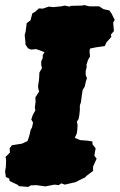

<svg xmlns="http://www.w3.org/2000/svg" viewBox="-63 -709 471 755"><path d="M48 26 11 23 7 18 -25 3 -27 -7 -40 -13 -43 -35 -40 -52 -39 -79 -41 -92 -24 -109 -25 -126 -16 -138 23 -144 45 -154 51 -171 55 -186 57 -197 63 -208 67 -227 60 -239 66 -257 76 -275 74 -286 77 -309 76 -326 85 -340 91 -349 87 -363V-373L90 -392L91 -404L92 -424L102 -441L99 -455V-467L105 -481V-492L112 -504L79 -516L59 -514L47 -519L37 -534V-543L34 -571L38 -586L42 -618L57 -629L64 -656L77 -664L90 -676L105 -675L129 -683L147 -681L177 -684L192 -687L211 -683L215 -686L259 -687L268 -689L289 -684H327L344 -673L367 -668L376 -655L388 -631L382 -620L385 -587L373 -573L375 -564L356 -543L349 -528L315 -523L291 -518L289 -507L291 -487L283 -473L277 -454L278 -445L274 -430V-414L279 -401L275 -390L272 -377L270 -368L262 -355L259 -336L257 -321L255 -306L251 -295V-277L249 -257L246 -241L239 -230L242 -218L241 -200L239 -184L231 -167L252 -158L280 -156L300 -153L301 -141L313 -126L308 -97L317 -85L303 -54V-37L278 -18L271 -11L248 0L235 7L192 17L178 12L168 19L151 17L115 24L80 19L58 20Z"/></svg>

Font: Winky Rough ExtraBold
Style: Italic
Weight: 800
Italic angle: -8.97852°
Designer: Simon Atzbach
Foundry: typofactur
Version: Version 1.206; ttfautohint (v1.8.4.7-5d5b)